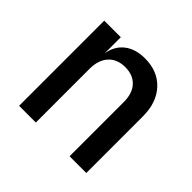

<svg xmlns="http://www.w3.org/2000/svg" viewBox="-138 -718 877 877"><g transform="rotate(45 300.0 -280.0)"><path d="M84 0V-550H191V-445Q199 -499 237.5 -529.5Q276 -560 338 -560Q420 -560 469 -507.5Q518 -455 518 -366V0H410V-350Q410 -407 381 -437.5Q352 -468 302 -468Q251 -468 221.5 -436Q192 -404 192 -347V0Z"/></g></svg>

Font: JetBrains Mono SemiBold
Style: Regular
Weight: 472
Monospace: yes
Designer: Philipp Nurullin, Konstantin Bulenkov
Foundry: JetBrains
Version: Version 2.305; ttfautohint (v1.8.4.7-5d5b)